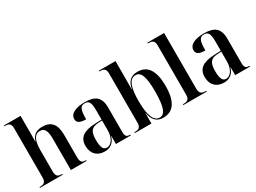

<svg xmlns="http://www.w3.org/2000/svg" viewBox="-45 -1388 2698 2025"><g transform="rotate(-30 1304.0 -375.0)"><path d="M17 0H295V-10H287C244 -10 219 -23 219 -83V-342C219 -449 245 -521 315 -521C372 -521 393 -475 393 -382V0H585V-10H581C533 -10 517 -24 517 -86V-356C517 -489 464 -547 358 -547C297 -547 241 -525 220 -445H218C219 -483 219 -514 219 -547V-760H17V-750H28C70 -750 95 -737 95 -679V-84C95 -23 70 -10 25 -10H17Z M802 10C866 10 918 -20 940 -98H942V0H1123V-10H1119C1077 -10 1063 -25 1063 -81V-376C1063 -502 1000 -547 876 -547C774 -547 692 -516 692 -447C692 -401 729 -383 800 -383C800 -498 815 -537 871 -537C924 -537 939 -503 939 -406V-299L862 -296C722 -291 653 -245 653 -143C653 -47 712 10 802 10ZM842 -14C800 -14 780 -50 780 -143C780 -241 807 -282 892 -286L939 -288V-165C939 -85 900 -14 842 -14Z M1515 10C1635 10 1702 -75 1702 -269C1702 -460 1637 -547 1518 -547C1438 -547 1391 -505 1376 -414H1374C1375 -487 1375 -547 1375 -582V-760H1173V-750H1180C1221 -750 1251 -739 1251 -683V-81C1251 -24 1224 -10 1181 -10H1172V0H1374V-127H1376C1392 -34 1438 10 1515 10ZM1483 -10C1412 -10 1375 -96 1375 -274C1375 -442 1409 -526 1483 -526C1549 -526 1577 -452 1577 -274C1577 -87 1547 -10 1483 -10Z M1763 0H2048V-10H2037C1995 -10 1967 -23 1967 -82V-760H1763V-750H1775C1811 -750 1843 -740 1843 -683V-81C1843 -22 1815 -10 1773 -10H1763Z M2254 10C2318 10 2370 -20 2392 -98H2394V0H2575V-10H2571C2529 -10 2515 -25 2515 -81V-376C2515 -502 2452 -547 2328 -547C2226 -547 2144 -516 2144 -447C2144 -401 2181 -383 2252 -383C2252 -498 2267 -537 2323 -537C2376 -537 2391 -503 2391 -406V-299L2314 -296C2174 -291 2105 -245 2105 -143C2105 -47 2164 10 2254 10ZM2294 -14C2252 -14 2232 -50 2232 -143C2232 -241 2259 -282 2344 -286L2391 -288V-165C2391 -85 2352 -14 2294 -14Z"/></g></svg>

Font: Noto Serif Display SemiCondensed SemiBold
Style: Regular
Weight: 600
Width: 4
Designer: Monotype Design Team
Foundry: Monotype Imaging Inc.
Version: Version 2.009